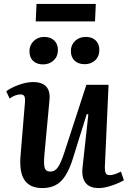

<svg xmlns="http://www.w3.org/2000/svg" viewBox="-20 -944 657 978"><path d="M12 -479Q35 -497 75 -511.5Q115 -526 148 -526Q241 -526 232 -434L206 -154Q202 -109 207.5 -89.5Q213 -70 237 -70Q260 -70 275.5 -92.5Q291 -115 310 -174L420 -512H533L514 -92Q514 -71 519 -61.5Q524 -52 539 -52Q551 -52 566 -57Q581 -62 596 -70L611 -26Q588 -12 550 1Q512 14 483 14Q435 14 414.5 -14.5Q394 -43 401 -96L430 -361L422 -363L352 -139Q328 -60 292.5 -23Q257 14 195 14Q133 14 105 -26.5Q77 -67 85 -156L107 -421Q109 -445 104 -454Q99 -463 84 -463Q71 -463 56.5 -457.5Q42 -452 29 -442ZM341 -684Q341 -715 362.5 -735.5Q384 -756 417 -756Q449 -756 467.5 -738Q486 -720 486 -689Q486 -657 465 -637Q444 -617 411 -617Q379 -617 360 -635Q341 -653 341 -684ZM130 -683Q130 -714 151.5 -735Q173 -756 205 -756Q237 -756 256 -738Q275 -720 275 -689Q275 -657 253.5 -636.5Q232 -616 199 -616Q167 -616 148.5 -634Q130 -652 130 -683ZM166 -924H468L464 -835H162Z"/></svg>

Font: Literata 36pt SemiBold
Style: Italic
Weight: 600
Italic angle: -2°
Designer: Latin by Veronika Burian and Jose Scaglione. Greek by Irene Vlachou. Cyrillic by Vera Evstafieva
Foundry: TypeTogether
Version: Version 3.002